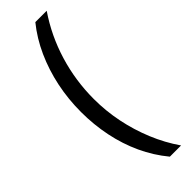

<svg xmlns="http://www.w3.org/2000/svg" viewBox="-295 -722 884 884"><g transform="rotate(-45 147.0 -280.0)"><path d="M46 -276Q46 -360 62.5 -439Q79 -518 111 -589Q143 -660 190 -718H264Q198 -621 164 -508.5Q130 -396 130 -277Q130 -199 145.5 -123Q161 -47 190.5 24.5Q220 96 263 158H190Q142 100 110 31Q78 -38 62 -116Q46 -194 46 -276Z"/></g></svg>

Font: Noto Sans Condensed
Style: Regular
Weight: 400
Width: 3
Version: Version 2.013